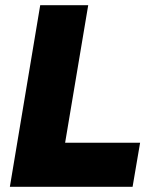

<svg xmlns="http://www.w3.org/2000/svg" viewBox="-20 -720 593 740"><path d="M18 0 135 -700H320L231 -170H520L491 0Z"/></svg>

Font: Figtree Black
Style: Italic
Weight: 900
Italic angle: -9.5°
Foundry: Erik Kennedy
Version: Version 2.001;gftools[0.9.30]